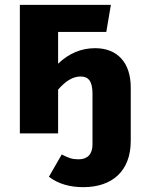

<svg xmlns="http://www.w3.org/2000/svg" viewBox="-20 -551 592 793"><path d="M373 -352C316 -352 265 -331 220 -288V-419H419L438 -531H62V0H220V-181C251 -216 280 -235 313 -235C345 -235 362 -216 362 -164V46C362 86 341 107 305 107C278 107 264 102 235 87L182 179C220 208 267 222 324 222C444 222 520 155 520 31V-190C520 -293 464 -352 373 -352Z"/></svg>

Font: Fira Sans
Style: Bold
Weight: 700
Designer: Carrois Corporate & Edenspiekermann AG
Foundry: Carrois Corporate GbR & Edenspiekermann AG
Version: Version 4.203